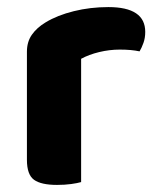

<svg xmlns="http://www.w3.org/2000/svg" viewBox="-20 -515 445 542"><path d="M209 -1Q199 2 181 4.5Q163 7 141 7Q96 7 76 -7.5Q56 -22 56 -64V-369Q56 -397 70 -417Q84 -437 109 -452Q142 -472 188.5 -483.5Q235 -495 286 -495Q390 -495 390 -425Q390 -408 385 -394Q380 -380 374 -370Q351 -375 318 -375Q289 -375 260 -368Q231 -361 209 -349Z"/></svg>

Font: Baloo Thambi 2
Style: Bold
Weight: 700
Designer: Aadarsh Rajan and Ek Type
Foundry: Ek Type
Version: Version 1.640;hotconv 1.0.111;makeotfexe 2.5.65597; ttfautoh